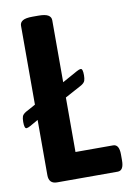

<svg xmlns="http://www.w3.org/2000/svg" viewBox="-81 -753 549 805"><g transform="rotate(-10 193.5 -351.0)"><path d="M96 0Q61 0 61 -37V-272L26 -252Q15 -246 9 -246Q0 -246 0 -274Q0 -289 3 -297.5Q6 -306 19 -314L61 -337V-673Q61 -687 73.5 -694.5Q86 -702 115 -702H140Q169 -702 181.5 -694.5Q194 -687 194 -673V-409L259 -445Q270 -451 276 -451Q285 -451 285 -423Q285 -409 282 -400Q279 -391 266 -383L194 -344V-112H354Q380 -112 380 -69V-43Q380 0 354 0Z"/></g></svg>

Font: Asap Condensed SemiBold
Style: Regular
Weight: 600
Width: 3
Designer: Pablo Cosgaya
Foundry: Omnibus-Type
Version: Version 3.001; ttfautohint (v1.8.4.7-5d5b)